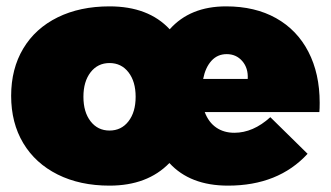

<svg xmlns="http://www.w3.org/2000/svg" viewBox="-20 -575 1038 603"><path d="M984 -252Q984 -233 983 -223H623Q635 -191 659 -174.5Q683 -158 716 -158Q775 -158 829 -207L946 -92Q854 8 696 8Q577 8 512 -63Q443 8 324 8Q231 8 161 -27Q91 -62 53 -125.5Q15 -189 15 -274Q15 -359 53 -422.5Q91 -486 161 -520.5Q231 -555 324 -555Q446 -555 513 -483Q577 -555 690 -555Q781 -555 847 -518Q913 -481 948.5 -412.5Q984 -344 984 -252ZM692 -405Q663 -405 644 -384Q625 -363 618 -327H758Q760 -361 741 -383Q722 -405 692 -405ZM324 -165Q361 -165 383.5 -194Q406 -223 406 -271Q406 -319 383.5 -348Q361 -377 324 -377Q287 -377 264.5 -348Q242 -319 242 -271Q242 -223 264.5 -194Q287 -165 324 -165Z"/></svg>

Font: Argentum Sans Black
Style: Regular
Weight: 900
Designer: Julieta Ulanovsky (Modified by Cristiano Sobral)
Foundry: Julieta Ulanovsky
Version: Version 1.000; ttfautohint (v1.5.65-e2d9)